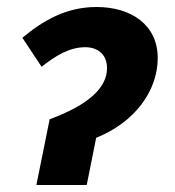

<svg xmlns="http://www.w3.org/2000/svg" viewBox="-20 -529 499 549"><path d="M84 0H228L255 -135C365 -179 431 -269 431 -363C431 -458 355 -509 256 -509C170 -509 104 -471 44 -421L99 -338C138 -369 178 -394 224 -394C260 -394 286 -373 286 -334C286 -278 233 -229 122 -188Z"/></svg>

Font: Source Sans Pro
Style: Bold Italic
Weight: 700
Italic angle: -11°
Designer: Paul D. Hunt
Foundry: Adobe Systems Incorporated
Version: Version 3.006;hotconv 1.0.111;makeotfexe 2.5.65597